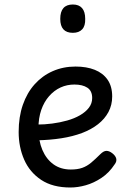

<svg xmlns="http://www.w3.org/2000/svg" viewBox="-20 -815 566 854"><path d="M293 19Q214 19 163 -15Q112 -49 87.5 -105Q63 -161 63 -228Q63 -295 81.5 -348.5Q100 -402 134 -440Q168 -478 214.5 -498.5Q261 -519 316 -519Q365 -519 401.5 -504.5Q438 -490 458.5 -460.5Q479 -431 479 -386Q479 -348 462.5 -317Q446 -286 416 -262.5Q386 -239 345 -223.5Q304 -208 253 -200Q202 -192 145 -191V-261Q178 -261 212.5 -265.5Q247 -270 279 -279Q311 -288 336 -302.5Q361 -317 375.5 -336Q390 -355 390 -379Q390 -411 368.5 -425Q347 -439 311 -439Q278 -439 249.5 -426Q221 -413 198.5 -387.5Q176 -362 163.5 -326Q151 -290 151 -244Q151 -189 168.5 -148Q186 -107 218 -84Q250 -61 295 -61Q325 -61 346 -68.5Q367 -76 385.5 -91.5Q404 -107 426 -129Q441 -144 453.5 -144Q466 -144 480 -133Q494 -122 497 -109.5Q500 -97 490 -84Q465 -46 431 -23.5Q397 -1 361.5 9Q326 19 293 19ZM304 -669Q276 -669 262 -684.5Q248 -700 248 -731Q248 -763 262 -779Q276 -795 304 -795Q331 -795 345 -779Q359 -763 359 -731Q360 -700 345.5 -684.5Q331 -669 304 -669Z"/></svg>

Font: Playwrite AR
Style: Regular
Weight: 400
Designer: Veronika Burian, José Scaglione
Foundry: TypeTogether
Version: Version 1.002